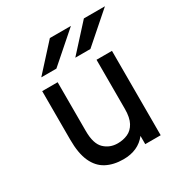

<svg xmlns="http://www.w3.org/2000/svg" viewBox="-172 -863 960 1007"><g transform="rotate(-30 308.0 -360.0)"><path d="M288.5 12Q228.5 12 185.5 -10.8Q142.5 -33.5 119.5 -83.8Q96.5 -134 96.5 -217V-511H190V-215.5Q190 -138.5 222.8 -107Q255.5 -75.5 303.5 -75.5Q337 -75.5 364.8 -88Q392.5 -100.5 409 -130.8Q425.5 -161 425.5 -213.5V-511H519V0H425.5V-50Q401.5 -19 367 -3.5Q332.5 12 288.5 12ZM334.5 -576 476.5 -732H604L426 -576ZM128.5 -576 270.5 -732H398L220 -576Z"/></g></svg>

Font: Overpass Mono Medium
Style: Regular
Weight: 500
Monospace: yes
Designer: Delve Withrington, Dave Bailey
Foundry: Delve Fonts LLC
Version: Version 4.000